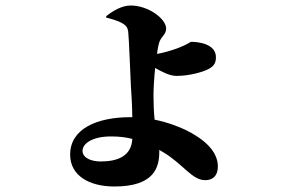

<svg xmlns="http://www.w3.org/2000/svg" viewBox="-20 -615 1040 698"><path d="M346 -28C313 -28 280 -40 280 -67C280 -91 312 -119 384 -119C413 -119 438 -116 461 -110C458 -49 410 -28 346 -28ZM366 -551C378 -548 408 -541 427 -529C439 -522 444 -514 446 -501C449 -477 454 -334 456 -300C458 -265 460 -247 461 -189H454C331 -189 235 -146 235 -53C235 24 305 63 396 63C539 63 559 -5 559 -62V-70L571 -63C645 -20 677 40 726 40C753 40 772 25 772 -10C772 -67 719 -111 656 -142C631 -154 591 -170 542 -180C539 -213 538 -240 538 -268C538 -288 540 -329 544 -368C568 -354 598 -339 621 -339C672 -339 720 -355 734 -362C759 -374 765 -387 765 -407C765 -455 703 -463 674 -463C673 -463 658 -452 629 -441C603 -431 570 -422 551 -419C553 -439 557 -455 560 -464C567 -482 584 -491 584 -511C584 -547 519 -595 455 -595C422 -595 388 -574 366 -556Z"/></svg>

Font: Noto Serif CJK JP Black
Style: Regular
Weight: 900
Designer: Ryoko NISHIZUKA 西塚涼子 (kana & ideographs); Frank Grießhammer (Latin, Greek & Cyrillic); Wenlong ZHANG 张文龙 (bopomofo); San
Foundry: Adobe Systems Incorporated
Version: Version 1.001;PS 1.001;hotconv 16.6.54;makeotf.lib2.5.65590